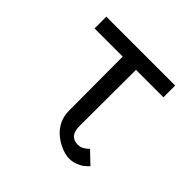

<svg xmlns="http://www.w3.org/2000/svg" viewBox="-137 -659 795 795"><g transform="rotate(45 260.0 -262.0)"><path d="M58.6 -524.4V-455.6H223.6L224.6 -141.1C224.6 -120.6 228.5 -101.6 236.3 -85C244.1 -68.4 253.9 -55.2 265.1 -44.9C276.4 -34.7 288.6 -25.4 301.8 -18.6C314.9 -11.7 326.7 -6.8 337.4 -3.9C348.1 -1 357.4 0 365.2 0C378.9 0 391.6 -2.4 403.3 -7.3C415 -12.2 423.3 -16.6 428.7 -20.5C434.1 -24.4 440.9 -31.2 450.2 -40L397.9 -89.8L390.6 -83L382.8 -77.1L374 -71.3L363.3 -67.4L350.1 -65.9C316.9 -65.9 300.3 -85.9 300.3 -126L301.3 -455.6H461.9V-524.4Z"/></g></svg>

Font: Tuffy
Style: Regular
Weight: 500
Designer: Thatcher Ulrich, Karoly Barta and Michael Everson
Version: Version 001.270